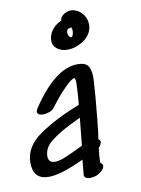

<svg xmlns="http://www.w3.org/2000/svg" viewBox="-102 -1035 805 1100"><g transform="rotate(-10 300.0 -485.0)"><path d="M111 -169Q111 -129 150 -129Q173 -129 206 -142Q236 -154 317 -193Q319 -218 321.5 -241.5Q324 -265 326 -284L333 -353Q264 -320 230 -301Q180 -272 150 -246.5Q120 -221 113 -186Q111 -174 111 -169ZM449 -569 448 -541Q444 -468 430 -327Q427 -307 423 -260Q419 -231 416 -213Q427 -207 427 -197Q427 -190 420 -176L416 -171L410 -165Q403 -114 403 -78Q417 -70 417 -59Q417 -42 392 -23Q385 -18 376 -13Q369 -9 356.5 -6Q344 -3 332 -3Q295 -3 298 -30L306 -114Q172 -50 100 -50Q9 -50 9 -148Q9 -242 106.5 -308Q204 -374 340 -427Q344 -466 346 -506Q346 -514 347 -526Q348 -538 348 -553Q348 -572 345 -578L342 -582H341Q326 -582 285 -541Q248 -505 193 -433Q185 -422 166.5 -415Q148 -408 129 -408Q115 -408 105.5 -413Q96 -418 96 -428Q96 -436 104 -449Q242 -657 373 -657Q418 -657 433.5 -634.5Q449 -612 449 -569ZM478 -869Q478 -853 472 -836Q458 -798 417 -773.5Q376 -749 334 -749Q299 -748 273.5 -766.5Q248 -785 248 -817Q248 -822 250 -834Q256 -863 276.5 -885.5Q297 -908 325 -919Q324 -927 329 -935.5Q334 -944 341 -950Q363 -967 390 -967Q399 -967 410 -964Q441 -954 459.5 -927.5Q478 -901 478 -869ZM379 -856Q378 -862 374 -872Q365 -868 354 -866L350 -860Q346 -853 346 -844Q346 -839 347 -836Q348 -830 354 -822.5Q360 -815 364 -815Q372 -816 376 -830Q380 -844 379 -856Z"/></g></svg>

Font: Sedgwick Ave
Style: Regular
Weight: 400
Designer: Kevin Burke, Pedro Vergani
Foundry: Google, Inc.
Version: Version 1.000